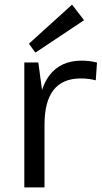

<svg xmlns="http://www.w3.org/2000/svg" viewBox="-20 -810 439 830"><path d="M85.1 -540H145.7L172.4 -341.6V0H85.1ZM145.3 -297Q145.3 -420.5 193.6 -484.2Q242 -547.9 333.4 -547.9Q349.6 -547.9 366.3 -545.8Q383 -543.8 399.3 -539.6L394 -462.8Q363.9 -470.9 328.8 -470.9Q251 -470.9 211.7 -421.2Q172.4 -371.5 172.4 -270.6ZM343.4 -722.6 132.9 -582.5 105 -621.1 291.5 -790Z"/></svg>

Font: Pathway Extreme 8pt Thin 12pt
Style: Regular
Weight: 100
Version: Version 1.001;gftools[0.9.26]